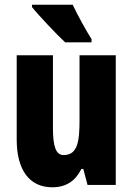

<svg xmlns="http://www.w3.org/2000/svg" viewBox="-20 -786 563 816"><path d="M289 -766H116V-756C142 -723 224 -636 257 -606H369V-620C350 -649 307 -726 289 -766ZM472 -551H318V-277C318 -184 310 -127 250 -127C217 -127 205 -165 205 -242V-551H51V-192C51 -64 105 10 202 10C260 10 300 -16 326 -68H334L352 0H472Z"/></svg>

Font: Noto Sans Bengali ExtraCondensed ExtraBold
Style: Regular
Weight: 800
Width: 2
Designer: Joana Ranito - Universal Thirst; Jelle Bosma - Monotype Design Team
Foundry: Universal Thirst ehf.
Version: Version 3.000